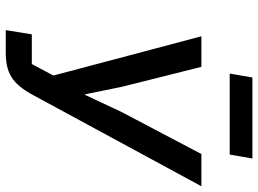

<svg xmlns="http://www.w3.org/2000/svg" viewBox="-138 -782 920 685"><g transform="rotate(90 322.5 -440.0)"><path d="M88 0H165C240 0 279 -21 321 -100L645 -698H530L380 -413L319 -283H317L290 -415L219 -698H110L250 -170L209 -93H103ZM243 -799H532L546 -880H257Z"/></g></svg>

Font: IBM Mono Medium
Style: Italic
Weight: 500
Italic angle: -9°
Monospace: yes
Designer: Mike Abbink, Paul van der Laan, Pieter van Rosmalen
Foundry: Bold Monday
Version: Version 2.3